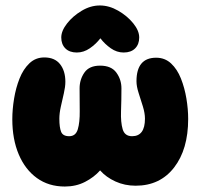

<svg xmlns="http://www.w3.org/2000/svg" viewBox="-20 -681 733 702"><path d="M217 1Q158 1 115 -30Q72 -61 48.5 -116.5Q25 -172 25 -245Q25 -281 31.5 -320.5Q38 -360 51.5 -394Q65 -428 87.5 -449.5Q110 -471 142 -471Q180 -471 199.5 -446.5Q219 -422 219 -382Q219 -364 213.5 -340Q208 -316 202.5 -291.5Q197 -267 197 -247Q197 -215 203.5 -199Q210 -183 233 -183Q257 -183 264.5 -208.5Q272 -234 271.5 -274.5Q271 -315 271 -358Q271 -390 288.5 -415.5Q306 -441 346 -441Q387 -441 405.5 -415.5Q424 -390 424 -358Q424 -315 422.5 -274.5Q421 -234 428.5 -208.5Q436 -183 463 -183Q510 -183 510 -247Q510 -267 502.5 -291.5Q495 -316 487 -340.5Q479 -365 479 -384Q479 -470 551 -470Q583 -470 605.5 -449Q628 -428 641.5 -394Q655 -360 661.5 -321Q668 -282 668 -246Q668 -135 616.5 -68.5Q565 -2 476 -2Q436 -2 402 -17.5Q368 -33 346 -58Q324 -33 291 -16Q258 1 217 1ZM261 -489Q234 -489 219 -504Q204 -519 204 -544Q204 -568 225 -595Q246 -622 278.5 -641.5Q311 -661 345 -661Q379 -661 412 -642Q445 -623 467 -596Q489 -569 489 -544Q489 -519 474 -504Q459 -489 432 -489Q407 -489 385 -504.5Q363 -520 347 -541Q331 -520 308.5 -504.5Q286 -489 261 -489Z"/></svg>

Font: Cherry Bomb One
Style: Regular
Weight: 400
Designer: satsuyako
Foundry: satsuyako
Version: Version 4.100; ttfautohint (v1.8.3)